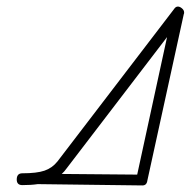

<svg xmlns="http://www.w3.org/2000/svg" viewBox="-20 -571 581 585"><path d="M48 -7Q31 -7 31 -24Q31 -43 48 -43Q92 -43 115.5 -51Q139 -59 155 -79L510 -543Q515 -551 522 -551Q528 -551 534.5 -545.5Q541 -540 541 -533Q541 -529 540 -528L429 -21Q427 -6 414 -6Q405 -6 95 -10Q75 -7 48 -7ZM489 -458 183 -58Q176 -48 168 -41L398 -39Z"/></svg>

Font: Gruenewald VA
Style: Regular
Weight: 400
Designer: Peter Wiegel
Foundry: Peter Wiegel, nach dem Schriftentwurf von Dr. H. Gr¸newald
Version: Version 0.007